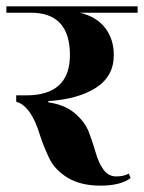

<svg xmlns="http://www.w3.org/2000/svg" viewBox="-40 -580 453 604"><path d="M393 -560V-540H211Q263 -528 290.5 -492.5Q318 -457 318 -407Q318 -340 262 -304Q206 -268 112 -262V-258Q163 -251 195 -224Q227 -197 239.5 -164.5Q252 -132 261 -100Q270 -68 285.5 -46.5Q301 -25 325.5 -25Q350 -25 365 -34L371 -20Q339 4 276.5 4Q214 4 173.5 -20.5Q133 -45 115.5 -81Q98 -117 86 -154Q58 -247 11 -260V-280H42Q180 -280 180 -407Q180 -540 57 -540H-20V-560Z"/></svg>

Font: Rozha One
Style: Regular
Weight: 400
Designer: Tim Donaldson, Indian Type Foundry
Foundry: Indian Type Foundry
Version: Version 1.300;PS 1.0;hotconv 1.0.78;makeotf.lib2.5.61930; tt